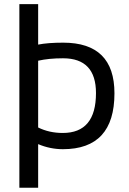

<svg xmlns="http://www.w3.org/2000/svg" viewBox="-20 -718 620 924"><path d="M163.6 -104.5Q216.8 -78.1 282.2 -78.1Q441.9 -78.1 441.9 -270Q441.9 -437.5 283.2 -437.5Q214.8 -437.5 163.6 -425.8ZM73.2 -698.2H163.6V-503.4Q210.4 -512.7 284.2 -512.7Q530.8 -512.7 530.8 -269Q530.8 0 282.7 0Q221.2 0 163.6 -24.4V185.5H73.2Z"/></svg>

Font: Sansation
Style: Regular
Weight: 400
Designer: Bernd Montag
Version: Version 1.301